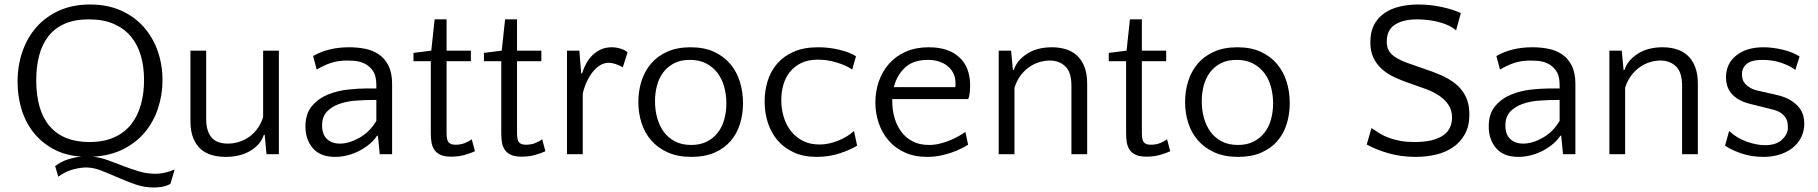

<svg xmlns="http://www.w3.org/2000/svg" viewBox="-20 -685 8078 853"><path d="M380 -665Q458 -665 518 -638Q578 -611 619 -564.5Q660 -518 681 -457Q702 -396 702 -329Q702 -265 682.5 -205Q663 -145 624.5 -98.5Q586 -52 528 -22.5Q470 7 393 11Q428 15 461.5 27.5Q495 40 529 53Q563 66 598 76.5Q633 87 671 87Q711 87 756 68L737 132Q718 142 699 145Q680 148 663 148Q621 148 581 134Q541 120 503.5 103.5Q466 87 430.5 73Q395 59 362 59Q338 59 304 68Q270 77 239 100L225 53Q251 33 282 23Q313 13 342 11Q270 6 217 -23Q164 -52 128.5 -97Q93 -142 75.5 -200Q58 -258 58 -322Q58 -393 79.5 -455.5Q101 -518 142 -564.5Q183 -611 243 -638Q303 -665 380 -665ZM377 -54Q441 -54 487.5 -75Q534 -96 563 -133Q592 -170 606 -220.5Q620 -271 620 -329Q620 -389 605.5 -438.5Q591 -488 561 -523.5Q531 -559 485 -579Q439 -599 375 -599Q312 -599 267.5 -579.5Q223 -560 195 -524Q167 -488 154 -438.5Q141 -389 141 -329Q141 -193 201.5 -123.5Q262 -54 377 -54Z M896 -460V-156Q896 -125 903.5 -104Q911 -83 923.5 -70.5Q936 -58 953.5 -52.5Q971 -47 992 -47Q1017 -47 1041.5 -54.5Q1066 -62 1087 -77Q1108 -92 1124 -114Q1140 -136 1149 -165V-460H1219V0H1164L1156 -86H1152Q1139 -44 1094 -16Q1049 12 982 12Q950 12 921.5 4Q893 -4 872 -22.5Q851 -41 838.5 -71.5Q826 -102 826 -147V-460Z M1667 0 1659 -82H1655Q1643 -63 1623 -46Q1603 -29 1578.5 -16Q1554 -3 1525.5 4.5Q1497 12 1469 12Q1403 12 1370 -26.5Q1337 -65 1337 -123Q1337 -180 1366 -214Q1395 -248 1437 -265Q1479 -282 1525.5 -287Q1572 -292 1607 -292H1652V-304Q1652 -342 1641.5 -362Q1631 -382 1611 -396Q1594 -407 1574.5 -411.5Q1555 -416 1523 -416Q1481 -416 1449 -405Q1417 -394 1387 -376L1371 -436Q1438 -475 1531 -475Q1568 -475 1601 -468.5Q1634 -462 1659 -446Q1688 -428 1705 -395Q1722 -362 1722 -313V0ZM1490 -47Q1531 -47 1577 -73Q1623 -99 1652 -148V-241H1643Q1602 -241 1561 -238Q1520 -235 1486.5 -223Q1453 -211 1432 -188.5Q1411 -166 1411 -127Q1411 -88 1432.5 -67.5Q1454 -47 1490 -47Z M1894 -413H1817V-450L1896 -460L1911 -599H1964V-460H2072V-413H1964V-94Q1964 -62 1973.5 -52Q1983 -42 2003 -42Q2026 -42 2044 -49Q2062 -56 2076 -66L2090 -13Q2073 -5 2045.5 3Q2018 11 1985 11Q1953 11 1935 2Q1917 -7 1908 -22Q1899 -37 1896.5 -55.5Q1894 -74 1894 -92Z M2207 -413H2130V-450L2209 -460L2224 -599H2277V-460H2385V-413H2277V-94Q2277 -62 2286.5 -52Q2296 -42 2316 -42Q2339 -42 2357 -49Q2375 -56 2389 -66L2403 -13Q2386 -5 2358.5 3Q2331 11 2298 11Q2266 11 2248 2Q2230 -7 2221 -22Q2212 -37 2209.5 -55.5Q2207 -74 2207 -92Z M2747 -386Q2731 -395 2715 -400.5Q2699 -406 2684 -406Q2664 -406 2646 -395Q2628 -384 2613 -365Q2598 -346 2586.5 -321Q2575 -296 2569 -269V0H2499V-460H2554L2562 -359H2566Q2573 -382 2584.5 -403Q2596 -424 2612.5 -440Q2629 -456 2650 -465.5Q2671 -475 2698 -475Q2717 -475 2738 -468.5Q2759 -462 2768 -452Z M3048 -475Q3109 -475 3153 -454.5Q3197 -434 3225.5 -399.5Q3254 -365 3267.5 -320.5Q3281 -276 3281 -227Q3281 -178 3267.5 -134.5Q3254 -91 3226 -58.5Q3198 -26 3154.5 -7Q3111 12 3052 12Q2991 12 2946.5 -8Q2902 -28 2873 -61.5Q2844 -95 2830 -139Q2816 -183 2816 -232Q2816 -281 2830 -325Q2844 -369 2872.5 -402.5Q2901 -436 2945 -455.5Q2989 -475 3048 -475ZM3051 -41Q3091 -41 3120.5 -56Q3150 -71 3169.5 -96.5Q3189 -122 3198 -155.5Q3207 -189 3207 -226Q3207 -264 3197.5 -299Q3188 -334 3168 -360.5Q3148 -387 3117.5 -403Q3087 -419 3045 -419Q3004 -419 2975 -404Q2946 -389 2927 -364Q2908 -339 2899 -305.5Q2890 -272 2890 -235Q2890 -197 2899.5 -162Q2909 -127 2928.5 -100Q2948 -73 2978.5 -57Q3009 -41 3051 -41Z M3766 -376Q3743 -393 3700 -406.5Q3657 -420 3614 -420Q3570 -420 3539.5 -405Q3509 -390 3489 -365Q3469 -340 3460 -307.5Q3451 -275 3451 -240Q3451 -201 3462 -165Q3473 -129 3494.5 -102Q3516 -75 3547.5 -59Q3579 -43 3621 -43Q3661 -43 3703.5 -60Q3746 -77 3774 -103L3788 -38Q3760 -20 3711.5 -4Q3663 12 3608 12Q3550 12 3506.5 -8Q3463 -28 3434.5 -61.5Q3406 -95 3391.5 -139.5Q3377 -184 3377 -234Q3377 -282 3390.5 -325.5Q3404 -369 3433 -402.5Q3462 -436 3507 -455.5Q3552 -475 3615 -475Q3663 -475 3709 -464Q3755 -453 3783 -435Z M4106 -475Q4194 -475 4242 -430.5Q4290 -386 4290 -305Q4290 -288 4288 -270.5Q4286 -253 4281 -245H3944V-235Q3944 -197 3954 -162Q3964 -127 3984 -100Q4004 -73 4034.5 -57Q4065 -41 4107 -41Q4131 -41 4154 -46.5Q4177 -52 4198 -60.5Q4219 -69 4237 -79Q4255 -89 4269 -99L4281 -42Q4268 -34 4249 -24.5Q4230 -15 4207 -7Q4184 1 4156.5 6.5Q4129 12 4099 12Q4043 12 4000 -7.5Q3957 -27 3928 -60.5Q3899 -94 3884 -138Q3869 -182 3869 -230Q3869 -279 3884.5 -323.5Q3900 -368 3930 -402Q3960 -436 4004.5 -455.5Q4049 -475 4106 -475ZM4103 -419Q4037 -419 4000.5 -384.5Q3964 -350 3951 -298H4224Q4225 -303 4225 -307Q4225 -311 4225 -316Q4225 -341 4215 -360.5Q4205 -380 4188 -393Q4171 -406 4149 -412.5Q4127 -419 4103 -419Z M4740 0V-304Q4740 -364 4713 -390Q4686 -416 4644 -416Q4619 -416 4594.5 -408Q4570 -400 4549 -384.5Q4528 -369 4512 -346.5Q4496 -324 4487 -295V0H4417V-460H4472L4480 -374H4484Q4497 -416 4542 -445.5Q4587 -475 4654 -475Q4686 -475 4714.5 -466.5Q4743 -458 4764 -439Q4785 -420 4797.5 -389Q4810 -358 4810 -313V0Z M4983 -413H4906V-450L4985 -460L5000 -599H5053V-460H5161V-413H5053V-94Q5053 -62 5062.5 -52Q5072 -42 5092 -42Q5115 -42 5133 -49Q5151 -56 5165 -66L5179 -13Q5162 -5 5134.5 3Q5107 11 5074 11Q5042 11 5024 2Q5006 -7 4997 -22Q4988 -37 4985.5 -55.5Q4983 -74 4983 -92Z M5477 -475Q5538 -475 5582 -454.5Q5626 -434 5654.5 -399.5Q5683 -365 5696.5 -320.5Q5710 -276 5710 -227Q5710 -178 5696.5 -134.5Q5683 -91 5655 -58.5Q5627 -26 5583.5 -7Q5540 12 5481 12Q5420 12 5375.5 -8Q5331 -28 5302 -61.5Q5273 -95 5259 -139Q5245 -183 5245 -232Q5245 -281 5259 -325Q5273 -369 5301.5 -402.5Q5330 -436 5374 -455.5Q5418 -475 5477 -475ZM5480 -41Q5520 -41 5549.5 -56Q5579 -71 5598.5 -96.5Q5618 -122 5627 -155.5Q5636 -189 5636 -226Q5636 -264 5626.5 -299Q5617 -334 5597 -360.5Q5577 -387 5546.5 -403Q5516 -419 5474 -419Q5433 -419 5404 -404Q5375 -389 5356 -364Q5337 -339 5328 -305.5Q5319 -272 5319 -235Q5319 -197 5328.5 -162Q5338 -127 5357.5 -100Q5377 -73 5407.5 -57Q5438 -41 5480 -41Z M6141 -501Q6141 -476 6150.5 -459.5Q6160 -443 6180.5 -430Q6201 -417 6232.5 -405.5Q6264 -394 6308 -379Q6345 -367 6381 -351.5Q6417 -336 6445.5 -313.5Q6474 -291 6491 -257.5Q6508 -224 6508 -176Q6508 -125 6488 -89Q6468 -53 6435 -30.5Q6402 -8 6359 2Q6316 12 6270 12Q6205 12 6149 -4Q6093 -20 6052 -43L6073 -116Q6092 -103 6111 -91.5Q6130 -80 6152.5 -72Q6175 -64 6202 -59Q6229 -54 6264 -54Q6309 -54 6341 -62Q6373 -70 6393 -84.5Q6413 -99 6422 -119Q6431 -139 6431 -162Q6431 -196 6415 -219.5Q6399 -243 6373.5 -260Q6348 -277 6317.5 -288.5Q6287 -300 6257 -310Q6214 -324 6179 -340Q6144 -356 6119.5 -378Q6095 -400 6081.5 -429Q6068 -458 6068 -498Q6068 -543 6084.5 -574.5Q6101 -606 6129.5 -626Q6158 -646 6197 -655.5Q6236 -665 6281 -665Q6335 -665 6385 -654Q6435 -643 6470 -627L6449 -550Q6433 -564 6411.5 -573.5Q6390 -583 6366.5 -588.5Q6343 -594 6320 -596.5Q6297 -599 6277 -599Q6214 -599 6177.5 -575.5Q6141 -552 6141 -501Z M6924 0 6916 -82H6912Q6900 -63 6880 -46Q6860 -29 6835.5 -16Q6811 -3 6782.5 4.5Q6754 12 6726 12Q6660 12 6627 -26.5Q6594 -65 6594 -123Q6594 -180 6623 -214Q6652 -248 6694 -265Q6736 -282 6782.5 -287Q6829 -292 6864 -292H6909V-304Q6909 -342 6898.5 -362Q6888 -382 6868 -396Q6851 -407 6831.5 -411.5Q6812 -416 6780 -416Q6738 -416 6706 -405Q6674 -394 6644 -376L6628 -436Q6695 -475 6788 -475Q6825 -475 6858 -468.5Q6891 -462 6916 -446Q6945 -428 6962 -395Q6979 -362 6979 -313V0ZM6747 -47Q6788 -47 6834 -73Q6880 -99 6909 -148V-241H6900Q6859 -241 6818 -238Q6777 -235 6743.5 -223Q6710 -211 6689 -188.5Q6668 -166 6668 -127Q6668 -88 6689.5 -67.5Q6711 -47 6747 -47Z M7453 0V-304Q7453 -364 7426 -390Q7399 -416 7357 -416Q7332 -416 7307.5 -408Q7283 -400 7262 -384.5Q7241 -369 7225 -346.5Q7209 -324 7200 -295V0H7130V-460H7185L7193 -374H7197Q7210 -416 7255 -445.5Q7300 -475 7367 -475Q7399 -475 7427.5 -466.5Q7456 -458 7477 -439Q7498 -420 7510.5 -389Q7523 -358 7523 -313V0Z M7810 -419Q7762 -419 7740.5 -401.5Q7719 -384 7719 -354Q7719 -344 7722 -333Q7725 -322 7733.5 -312.5Q7742 -303 7756.5 -294.5Q7771 -286 7795 -281L7866 -265Q7908 -256 7933.5 -240.5Q7959 -225 7973 -207Q7987 -189 7991.5 -170.5Q7996 -152 7996 -136Q7996 -105 7983.5 -78Q7971 -51 7947.5 -31Q7924 -11 7890 0.5Q7856 12 7814 12Q7761 12 7716 -3.5Q7671 -19 7644 -38L7662 -103Q7698 -70 7742 -55Q7786 -40 7821 -40Q7871 -40 7897 -64.5Q7923 -89 7923 -116Q7923 -125 7922 -136.5Q7921 -148 7914 -160Q7907 -172 7893 -182.5Q7879 -193 7853 -199L7757 -223Q7724 -231 7703 -244Q7682 -257 7670 -272.5Q7658 -288 7653 -305.5Q7648 -323 7648 -341Q7648 -402 7693.5 -438.5Q7739 -475 7815 -475Q7854 -475 7899 -464.5Q7944 -454 7975 -434L7956 -374Q7936 -391 7896.5 -405Q7857 -419 7810 -419Z"/></svg>

Font: Quattrocento Sans
Style: Regular
Weight: 400
Designer: Pablo Impallari
Foundry: Pablo Impallari, Igino Marini, Brenda Gallo
Version: Version 2.000